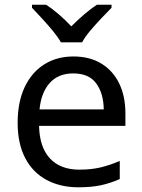

<svg xmlns="http://www.w3.org/2000/svg" viewBox="-20 -786 604 816"><path d="M292 -546Q361 -546 410.5 -516Q460 -486 486.5 -431.5Q513 -377 513 -304V-251H146Q148 -160 192.5 -112.5Q237 -65 317 -65Q368 -65 407.5 -74.5Q447 -84 489 -102V-25Q448 -7 408 1.5Q368 10 313 10Q237 10 178.5 -21Q120 -52 87.5 -113.5Q55 -175 55 -264Q55 -352 84.5 -415Q114 -478 167.5 -512Q221 -546 292 -546ZM291 -474Q228 -474 191.5 -433.5Q155 -393 148 -321H421Q420 -389 389 -431.5Q358 -474 291 -474ZM239 -606Q226 -629 204 -655.5Q182 -682 158 -708Q134 -734 116 -753V-766H176Q202 -749 230 -725Q258 -701 283 -674Q310 -701 338 -725Q366 -749 392 -766H454V-753Q435 -734 410.5 -708Q386 -682 363.5 -655.5Q341 -629 329 -606Z"/></svg>

Font: Noto Sans Thai Looped
Style: Regular
Weight: 400
Designer: Sasikarn Vongin, Ben Mitchell
Foundry: The Fontpad Ltd
Version: Version 1.001; ttfautohint (v1.8.4.7-5d5b)